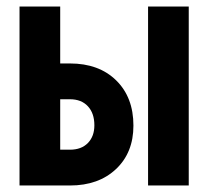

<svg xmlns="http://www.w3.org/2000/svg" viewBox="-20 -570 640 590"><path d="M40 0V-550H165V-375H195Q284 -375 337 -323Q390 -271 390 -184Q390 -101 336.5 -50.5Q283 0 195 0ZM435 0V-550H560V0ZM165 -110H195Q230 -110 250 -130.5Q270 -151 270 -185Q270 -222 250 -243.5Q230 -265 195 -265H165Z"/></svg>

Font: NKDuy Mono ExtraBold
Style: Regular
Weight: 800
Monospace: yes
Designer: NKDuy
Foundry: NKDuy
Version: Version 2.251; ttfautohint (v1.8.4.7-5d5b)